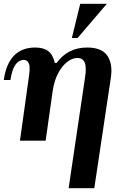

<svg xmlns="http://www.w3.org/2000/svg" viewBox="-20 -740 664 1010"><path d="M438 -490Q516 -490 545 -446.5Q574 -403 563 -330L476 250H341L427 -330Q429 -341 430.5 -358.5Q432 -376 430 -393.5Q428 -411 418 -423Q408 -435 387 -435Q360 -435 333 -414Q306 -393 285.5 -354Q265 -315 257 -260L220 0H85L134 -351Q137 -373 135.5 -389.5Q134 -406 126 -415.5Q118 -425 103 -425Q90 -425 76 -415Q62 -405 51.5 -382Q41 -359 35 -319H0Q11 -402 52.5 -446Q94 -490 165 -490Q209 -490 234 -471Q259 -452 268 -409H278Q306 -448 346 -469Q386 -490 438 -490ZM542 -720 388 -540H358L402 -720Z"/></svg>

Font: Brygada 1918
Style: Italic
Weight: 400
Italic angle: -8°
Designer: Mateusz Machalski | Borys Kosmynka | Przemek Hoffer
Foundry: NIEPODLEGLA 2018
Version: Version 3.006